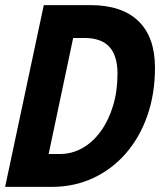

<svg xmlns="http://www.w3.org/2000/svg" viewBox="-27 -730 647 750"><path d="M-7 0 144 -710H326.3Q449 -710 513.7 -647.6Q578.4 -585.2 578.4 -465Q578.4 -363.4 548.5 -278.1Q518.6 -192.8 464.5 -130.7Q410.4 -68.6 336.6 -34.3Q262.8 0 175.4 0ZM163 -128.4H206.4Q254.2 -128.4 295.3 -151.8Q336.5 -175.2 366.9 -217.6Q397.4 -260 414.7 -317.1Q432 -374.2 432 -442Q432 -511.8 400.5 -546.7Q369 -581.6 303 -581.6H258.8Z"/></svg>

Font: Geist Mono
Style: Italic
Weight: 400
Italic angle: -12°
Monospace: yes
Designer: Basement.studio, Andrés Briganti, Mateo Zaragoza
Foundry: Basement.studio, Vercel, Andrés Briganti, Guido Ferreyra, Mateo Zaragoza
Version: Version 1.500